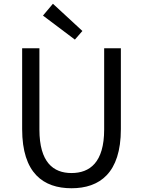

<svg xmlns="http://www.w3.org/2000/svg" viewBox="-20 -990 761 1023"><path d="M361 13C510 13 624 -67 624 -302V-733H535V-300C535 -124 458 -68 361 -68C265 -68 190 -124 190 -300V-733H98V-302C98 -67 211 13 361 13ZM379 -779 419 -825 262 -970 209 -907Z"/></svg>

Font: Source Han Sans KR
Style: Regular
Weight: 400
Designer: Ryoko NISHIZUKA 西塚涼子 (kana, bopomofo & ideographs); Paul D. Hunt (Latin, Greek & Cyrillic); Sandoll Communications 산돌커뮤니
Foundry: Adobe
Version: Version 2.004;hotconv 1.0.118;makeotfexe 2.5.65603